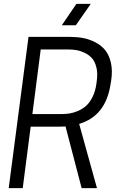

<svg xmlns="http://www.w3.org/2000/svg" viewBox="-20 -970 624 990"><path d="M138.2 -316.9 97.2 0H24.9L127 -779.8H340.8Q376.5 -779.8 408.2 -773.9Q439.9 -768.1 470.9 -752.2Q502 -736.3 522.2 -711.7Q542.5 -687 551.8 -646.5Q561 -606 553.2 -554.2L549.8 -534.2Q524.9 -372.1 388.2 -331.1L480 0H400.9L317.9 -317.9Q306.6 -316.9 285.2 -316.9ZM147 -381.8H295.9Q318.4 -381.8 338.9 -385Q359.4 -388.2 383.1 -398.4Q406.7 -408.7 424.8 -425Q442.9 -441.4 457.3 -470.5Q471.7 -499.5 477.1 -538.1L479 -553.2Q484.4 -591.8 477.3 -621.3Q470.2 -650.9 455.6 -668.2Q440.9 -685.5 419.4 -696.3Q397.9 -707 377.7 -710.9Q357.4 -714.8 335 -714.8H189.9ZM374 -950.2H448.2L371.1 -839.8H298.8Z"/></svg>

Font: Cooper Hewitt
Style: Book Italic
Weight: 706
Designer: Village Type and Design LLC
Foundry: Cooper Hewitt Smithsonian Design Museum
Version: 1.000